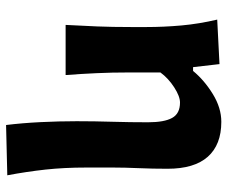

<svg xmlns="http://www.w3.org/2000/svg" viewBox="-78 -474 748 632"><g transform="rotate(90 296.0 -158.0)"><path d="M391.5 196Q385 143 382 82.5Q379 22 379 -36.5Q379 -95.5 380.8 -154Q382.5 -212.5 382.5 -271.5Q382.5 -324.5 368.2 -350.5Q354 -376.5 317.5 -376.5Q297 -376.5 267.2 -357.2Q237.5 -338 218.5 -312V-208Q218.5 -152 220.8 -102.8Q223 -53.5 227 0H62Q65 -53.5 67 -103.8Q69 -154 69 -216V-266Q69 -323 63.8 -381.2Q58.5 -439.5 44.5 -499L191 -506.5L201 -419.5H213.5Q244 -456.5 289.5 -484.5Q335 -512.5 381 -512.5Q456.5 -512.5 496 -468Q535.5 -423.5 535.5 -335.5Q535.5 -286 533.5 -240.2Q531.5 -194.5 531.5 -157V-67.5Q531.5 4.5 538.2 66.2Q545 128 557 192Z"/></g></svg>

Font: Commissioner Flair
Style: Bold
Weight: 700
Designer: Kostas Bartsokas
Foundry: Kostas Bartsokas
Version: Version 1.000; ttfautohint (v1.8.3)